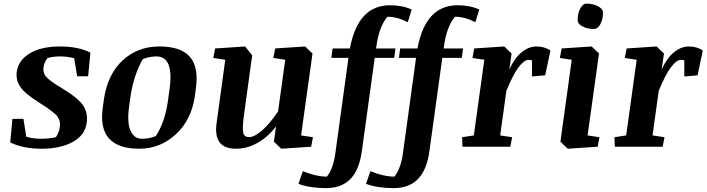

<svg xmlns="http://www.w3.org/2000/svg" viewBox="-20 -791 3809 1035"><path d="M467.3 -507.3 455.1 -379.9H396L379.9 -477.1Q344.2 -486.8 304.7 -486.8Q265.1 -486.8 236.3 -478Q219.2 -457.5 214.8 -429.7Q210.4 -401.9 225.6 -380.9Q240.7 -359.9 303.7 -321.8Q401.4 -263.7 428.2 -222.4Q455.1 -181.2 447.3 -127.9Q438 -62 371.8 -25.6Q305.7 10.7 205.1 10.7Q104.5 10.7 35.2 -23.4L46.9 -150.4H106.4L121.6 -54.2Q155.3 -43 201.2 -43Q247.1 -43 281.7 -51.8Q298.3 -76.2 302.7 -107.4Q307.1 -138.7 290 -162.6Q272.9 -186.5 192.9 -236.8Q112.8 -287.1 88.6 -324Q64.5 -360.8 70.3 -404.3Q79.6 -467.3 141.4 -503.9Q203.1 -540.5 303.2 -540.5Q403.3 -540.5 467.3 -507.3Z M820.3 -57.6Q870.1 -134.8 885.7 -250.5L893.6 -308.6Q918.9 -486.8 822.8 -486.8Q785.6 -486.8 750 -472.7Q700.7 -385.7 684.1 -274.4L675.8 -216.3Q664.1 -128.9 683.8 -85.9Q703.6 -43 744.6 -43Q785.6 -43 820.3 -57.6ZM731 10.7Q503.4 10.7 533.7 -209.5L540 -254.9Q560.1 -391.1 641.4 -465.8Q722.7 -540.5 838.9 -540.5Q955.1 -540.5 1003.4 -484.9Q1051.8 -429.2 1036.1 -315.9L1029.8 -269.5Q1011.2 -143.6 927.2 -66.4Q843.3 10.7 731 10.7Z M1251 10.7Q1127.4 10.7 1147.9 -129.9L1194.3 -468.8L1129.9 -478.5L1139.6 -529.8L1301.3 -540.5L1339.4 -492.7L1294.4 -165.5Q1286.6 -107.4 1290.5 -79.6Q1294.4 -51.8 1322.8 -51.8Q1351.1 -51.8 1392.6 -87.6Q1434.1 -123.5 1479 -190.4L1517.6 -468.8L1453.6 -478.5L1463.4 -529.8L1625 -540.5L1664.6 -502.4L1603 -61L1667 -51.3L1657.2 0L1496.1 10.7L1456.5 -27.3L1467.8 -108.9Q1424.8 -53.2 1369.1 -21.2Q1313.5 10.7 1251 10.7Z M1588.9 200.2 1612.3 131.8Q1684.6 161.1 1742.2 161.1Q1775.9 118.7 1787.6 36.1L1858.4 -479H1766.1L1772.9 -529.8H1866.2Q1909.2 -762.7 2082.5 -762.7Q2148.9 -762.7 2199.2 -739.7L2178.2 -671.4Q2121.6 -700.7 2068.4 -700.7Q2023.4 -647.9 2008.8 -540.5L2007.3 -529.8H2111.8L2105 -479H2000L1930.7 22.9Q1917 124.5 1869.1 173.8Q1821.3 223.1 1736.3 223.1Q1651.4 223.1 1588.9 200.2Z M1953.1 200.2 1976.6 131.8Q2048.8 161.1 2106.4 161.1Q2140.1 118.7 2151.9 36.1L2222.7 -479H2130.4L2137.2 -529.8H2230.5Q2273.4 -762.7 2446.8 -762.7Q2513.2 -762.7 2563.5 -739.7L2542.5 -671.4Q2485.8 -700.7 2432.6 -700.7Q2387.7 -647.9 2373 -540.5L2371.6 -529.8H2476.1L2469.2 -479H2364.3L2294.9 22.9Q2281.2 124.5 2233.4 173.8Q2185.5 223.1 2100.6 223.1Q2015.6 223.1 1953.1 200.2Z M2828.6 -468.3Q2805.2 -468.3 2774.9 -427.7Q2744.6 -387.2 2709.5 -300.8L2676.3 -61L2740.7 -51.3L2731 0H2473.1L2470.7 -51.3L2534.2 -61L2590.8 -468.8L2526.9 -478.5L2536.6 -529.8L2698.2 -540.5L2737.8 -502.4L2725.6 -416.5Q2752 -475.6 2790.5 -508.1Q2829.1 -540.5 2872.1 -540.5Q2915 -540.5 2947.3 -519L2918.9 -384.8L2847.7 -378.9V-465.8Q2838.9 -468.3 2828.6 -468.3Z M3093.8 -682.6Q3093.8 -718.8 3107.9 -745.1Q3122.1 -771.5 3141.6 -771.5Q3177.2 -771.5 3203.9 -757.1Q3230.5 -742.7 3230.5 -723.6Q3230.5 -686.5 3216.3 -660.6Q3202.1 -634.8 3182.6 -634.8Q3145.5 -634.8 3119.6 -648.7Q3093.8 -662.6 3093.8 -682.6ZM3007.8 -529.8 3169.4 -540.5 3209 -502.4 3147.5 -61 3211.4 -51.3 3201.7 0 3040.5 10.7 3001 -27.3 3062 -468.8 2998 -478.5Z M3649.9 -468.3Q3626.5 -468.3 3596.2 -427.7Q3565.9 -387.2 3530.8 -300.8L3497.6 -61L3562 -51.3L3552.2 0H3294.4L3292 -51.3L3355.5 -61L3412.1 -468.8L3348.1 -478.5L3357.9 -529.8L3519.5 -540.5L3559.1 -502.4L3546.9 -416.5Q3573.2 -475.6 3611.8 -508.1Q3650.4 -540.5 3693.4 -540.5Q3736.3 -540.5 3768.6 -519L3740.2 -384.8L3668.9 -378.9V-465.8Q3660.2 -468.3 3649.9 -468.3Z"/></svg>

Font: NoticiaText-BoldItalic
Style: Bold Italic
Weight: 700
Italic angle: -8°
Designer: JM Sole
Foundry: JM Sole
Version: Version 1.003